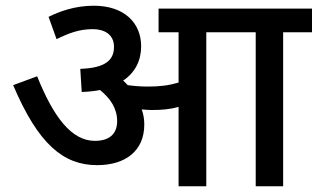

<svg xmlns="http://www.w3.org/2000/svg" viewBox="-20 -652 1112 672"><path d="M485 -216C485 -235 482 -253 476 -269C488 -268 500 -267 511 -267C545 -267 574 -269 605 -278V0H702V-539H875V0H971V-539H1072V-622H535V-539H605V-363C571 -353 539 -349 498 -349C472 -349 449 -351 427 -354C422 -359 417 -365 411 -370C453 -398 474 -440 474 -490C474 -572 415 -632 308 -632C241 -632 186 -611 150 -593L178 -515C221 -536 257 -550 305 -550C343 -550 379 -533 379 -488C379 -441 348 -414 261 -411L266 -330C289 -331 311 -333 330 -337C367 -307 390 -272 390 -228C390 -180 359 -159 312 -159C230 -159 167 -243 110 -385L26 -354C114 -147 202 -74 320 -74C418 -74 485 -123 485 -216Z"/></svg>

Font: Noto Sans Medium
Style: Italic
Weight: 500
Italic angle: -12°
Designer: Monotype Design Team
Foundry: Monotype Imaging Inc.
Version: Version 2.013